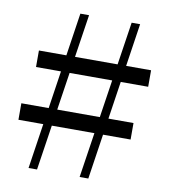

<svg xmlns="http://www.w3.org/2000/svg" viewBox="-80 -780 747 848"><g transform="rotate(10 293.0 -355.5)"><path d="M105 0 212 -711H251L143 0ZM24 -276H527V-202H24ZM563 -445H60V-519H563ZM334 0 442 -711H480L373 0Z"/></g></svg>

Font: Noto Serif TC ExtraLight Medium
Style: Regular
Weight: 500
Version: Version 2.002-H1;hotconv 1.1.0;makeotfexe 2.6.0